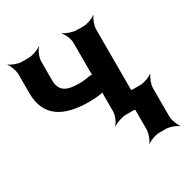

<svg xmlns="http://www.w3.org/2000/svg" viewBox="-172 -695 1001 1036"><g transform="rotate(-30 328.5 -177.0)"><path d="M298 -272C220 -272 181 -293 181 -361V-478C181 -502 197 -539 211 -552L209 -554C194 -542 155 -528 131 -528H90C66 -528 29 -542 16 -554L14 -552C26 -539 40 -502 40 -478V-361C40 -216 137 -159 298 -159C322 -159 346 -161 369 -164C376 -165 386 -168 389 -171L386 -174C383 -171 382 -160 382 -154V-50C382 -26 366 11 352 24L354 26C369 14 408 0 432 0H474C498 0 535 14 548 26L550 24C538 11 524 -26 524 -50V-478C524 -502 538 -539 550 -552L548 -554C535 -542 498 -528 474 -528H432C408 -528 369 -542 354 -554L352 -552C366 -539 382 -502 382 -478V-293C382 -288 383 -277 386 -274L389 -277C386 -280 375 -280 369 -279C347 -275 326 -272 298 -272ZM631 124V-50C631 -74 645 -111 657 -124L655 -126C642 -114 605 -100 581 -100H540C516 -100 479 -114 466 -126L464 -124C476 -111 490 -74 490 -50V124C490 148 476 185 464 198L466 200C479 188 516 174 540 174H581C605 174 642 188 655 200L657 198C645 185 631 148 631 124Z"/></g></svg>

Font: Asimov
Style: EdgeNar
Weight: 500
Designer: Google
Version: Version 2.000980: 2014